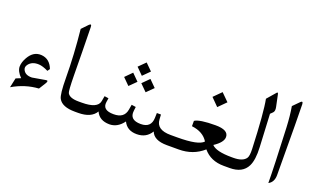

<svg xmlns="http://www.w3.org/2000/svg" viewBox="-67 -934 2122 1288"><g transform="rotate(20 994.0 -290.0)"><path d="M255.4 -111.3 225.6 -63.5Q128.9 -57.6 40 -5.4L54.7 -73.7Q59.1 -75.7 89.4 -87.9Q53.2 -124.5 53.2 -158.7Q53.7 -189.9 73.7 -224.6Q107.4 -283.7 164.1 -280.3Q225.1 -276.4 250 -211.4L237.8 -194.3Q198.2 -213.9 170.9 -215.3Q122.1 -217.8 98.1 -186.5Q84 -168 90.8 -151.4Q105 -115.2 155.8 -116.7Q159.2 -116.7 224.1 -128.4Q245.1 -132.3 252.4 -133.3Q270.5 -135.7 255.4 -111.3Z M504.4 -72.8Q504.4 -72.8 511.7 -72.8Q525.9 -72.8 525.9 -37.1V-34.7Q525.9 0 511.7 0H504.4Q413.6 0 387.2 -47.4Q371.6 -74.7 371.1 -193.4Q370.1 -358.4 351.6 -535.2L392.6 -578.1Q411.1 -597.2 411.1 -568.4Q414.6 -397 416 -225.6Q417.5 -116.7 424.3 -103Q440.4 -72.8 504.4 -72.8Z M906.2 -379.9 954.1 -332 906.2 -284.7 858.4 -332ZM783.2 -379.9 831.1 -332 783.2 -284.7 735.8 -332ZM844.7 -475.1 892.6 -427.7 844.7 -379.9 796.9 -427.7ZM1161.6 0Q1068.8 0 1047.4 -56.2Q1013.7 0 945.3 0Q876 0 849.6 -55.7Q808.6 0.5 750.5 0.5Q678.7 0 653.8 -55.7Q621.1 0 527.8 0H507.8Q479 0 479 -34.2V-38.1Q479 -72.8 507.8 -72.8H527.8Q639.6 -72.8 649.9 -127.9L656.7 -166L686 -161.6L681.6 -133.3Q672.4 -72.8 753.9 -72.8Q829.6 -72.3 840.8 -136.2L847.2 -173.8L877.9 -169.4L874.5 -140.6Q866.2 -73.2 947.8 -73.2Q1022 -73.2 1023.9 -145L1024.9 -179.7H1054.2L1056.2 -146Q1059.6 -72.8 1161.6 -72.8H1186Q1200.2 -72.8 1200.2 -37.1V-34.7Q1200.2 0 1186 0Z M1391.6 -462.4 1445.3 -409.2 1391.6 -355.5 1338.4 -409.2ZM1567.4 0Q1473.6 0 1420.4 -64Q1348.6 0 1246.1 0H1181.6Q1152.8 0 1152.8 -34.2V-38.1Q1152.8 -72.8 1181.6 -72.8H1208Q1360.4 -72.8 1393.6 -110.4Q1358.9 -167.5 1276.4 -177.2V-215.3Q1309.6 -237.3 1423.3 -237.3Q1515.6 -237.3 1516.1 -187Q1516.6 -148.9 1454.1 -107.9Q1485.4 -72.8 1598.1 -72.8H1605.5Q1619.6 -72.8 1619.6 -37.1V-34.7Q1619.6 0 1605.5 0Z M1609.4 0Q1609.4 0 1601.6 0Q1572.8 0 1572.8 -34.2V-38.1Q1572.8 -72.8 1601.6 -72.8H1609.4Q1676.3 -72.8 1698.7 -105.5Q1710 -121.1 1708 -171.9Q1697.8 -429.7 1679.7 -520L1732.9 -581.5Q1741.7 -592.3 1745.1 -574.7L1762.7 -490.7Q1768.6 -462.9 1756.3 -450.7L1739.7 -434.6L1751.5 -200.7Q1756.3 -110.8 1733.4 -64.9Q1701.2 0 1609.4 0Z M1921.4 -568.8Q1923.8 -510.7 1925.3 -64.9Q1925.3 -13.2 1888.2 5.9Q1887.7 -106.9 1875 -387.2Q1871.1 -468.8 1859.9 -533.2L1903.8 -577.6Q1919.9 -593.8 1921.4 -568.8Z"/></g></svg>

Font: Parastoo Print
Style: Print
Weight: 400
Foundry: Saber Rastikerdar (saber.rastikerdar@gmail.com)
Version: Version 1.0.0-alpha5